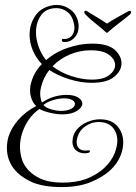

<svg xmlns="http://www.w3.org/2000/svg" viewBox="-20 -695 552 779"><path d="M507 -651Q512 -651 512 -645Q512 -641 508 -637Q489 -621 461.5 -600Q434 -579 419 -565Q416 -562 414 -562Q412 -562 409 -565Q394 -579 368.5 -599Q343 -619 326 -637Q322 -641 322 -646Q322 -649 325 -651Q328 -653 334 -649Q348 -640 371 -626.5Q394 -613 414 -599Q434 -613 458.5 -626Q483 -639 500 -649Q503 -651 507 -651ZM230 64Q159 64 112 45Q60 22 34 -13.5Q8 -49 8 -95Q8 -117 14 -139Q25 -175 53.5 -208Q82 -241 127 -265Q117 -273 109.5 -290.5Q102 -308 102 -329Q102 -334 102.5 -339.5Q103 -345 104 -350Q115 -400 150 -435Q125 -461 112.5 -492Q100 -523 100 -554Q100 -595 121.5 -628.5Q143 -662 186 -672Q198 -675 209 -675Q240 -675 266 -656Q292 -637 298 -601Q299 -598 299 -594.5Q299 -591 299 -588Q299 -559 280.5 -540.5Q262 -522 236 -525Q231 -527 231 -532Q231 -539 237 -537Q257 -535 269.5 -548Q282 -561 282 -583Q282 -587 281.5 -591Q281 -595 280 -599Q274 -630 254 -646Q234 -662 209 -662Q167 -662 146.5 -633Q126 -604 126 -564Q126 -536 136.5 -506Q147 -476 167 -451Q205 -484 255 -501Q305 -518 354 -518Q418 -518 445.5 -493Q473 -468 473 -438Q473 -408 443.5 -383.5Q414 -359 352 -359Q308 -359 261.5 -373.5Q215 -388 180 -411Q155 -379 146 -339Q143 -327 143 -315Q143 -305 145 -296Q147 -287 150 -279Q176 -296 201 -303Q226 -310 250 -310Q282 -310 298.5 -298.5Q315 -287 314 -273Q312 -257 290.5 -244Q269 -231 234 -231Q208 -231 180.5 -238Q153 -245 140 -253Q103 -227 82 -184.5Q61 -142 61 -98Q61 -93 61.5 -87Q62 -81 63 -75Q65 -59 70.5 -44Q76 -29 86 -16Q106 12 142.5 29Q179 46 234 46Q288 46 330 31Q375 13 403.5 -14Q432 -41 445 -73Q456 -101 456 -124Q456 -157 436.5 -178.5Q417 -200 379 -200Q351 -200 325.5 -182Q300 -164 293 -133Q292 -129 291.5 -125.5Q291 -122 291 -118Q291 -102 300.5 -93Q310 -84 326 -84Q329 -84 332 -84.5Q335 -85 338 -85H341Q345 -85 345 -82Q345 -77 339 -75Q335 -74 331.5 -73.5Q328 -73 324 -73Q302 -73 288 -85.5Q274 -98 274 -119Q274 -148 291 -168.5Q308 -189 334 -200Q360 -211 385 -211Q432 -211 456 -183.5Q480 -156 480 -117Q480 -94 471 -68Q457 -31 426 -3Q395 25 346.5 44.5Q298 64 230 64ZM353 -372Q400 -372 423.5 -390.5Q447 -409 447 -431Q447 -454 422.5 -472.5Q398 -491 348 -491Q304 -491 263.5 -474Q223 -457 193 -426Q227 -400 270.5 -386Q314 -372 353 -372ZM225 -245Q252 -245 268 -253Q284 -261 284 -274Q284 -283 272.5 -289.5Q261 -296 239 -296Q220 -296 196 -289Q172 -282 156 -269Q166 -258 185.5 -252Q205 -246 225 -245Z"/></svg>

Font: Puppies Play
Style: Regular
Weight: 400
Designer: Robert E. Leuschke
Foundry: Robert E. Leuschke
Version: Version 1.010; ttfautohint (v1.8.3)